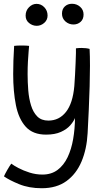

<svg xmlns="http://www.w3.org/2000/svg" viewBox="-20 -735 580 1019"><path d="M201.5 264Q134 264 81.5 242.5Q29 221 1 201Q5.5 190 18.5 167.2Q31.5 144.5 40 133.5Q52 143 78 156.8Q104 170.5 137.2 181Q170.5 191.5 205 191.5Q252.5 191.5 285.5 166.8Q318.5 142 338.8 99.5Q359 57 368.2 3.2Q377.5 -50.5 378 -108.5Q370.5 -90 352.5 -69.5Q334.5 -49 303 -34.8Q271.5 -20.5 224.5 -20.5Q154.5 -20.5 116.8 -62.2Q79 -104 64.5 -176.5Q50 -249 50 -341.5Q50 -376.5 51.2 -414Q52.5 -451.5 55 -491.5Q60.5 -492.5 71.5 -493Q82.5 -493.5 94 -493.5Q106.5 -493.5 118.2 -493Q130 -492.5 134.5 -491.5Q134 -485.5 132 -463Q130 -440.5 128.2 -408.2Q126.5 -376 126.5 -341.5Q126.5 -299 130 -255.5Q133.5 -212 144.8 -175.5Q156 -139 177.8 -117Q199.5 -95 236.5 -95Q294 -95 330.2 -141Q366.5 -187 374.5 -278.5Q376.5 -304 378.2 -336.5Q380 -369 381.2 -400Q382.5 -431 383 -452.8Q383.5 -474.5 383 -478.5Q396.5 -480.5 412 -480.5Q437.5 -480.5 455.5 -475.5Q457.5 -438.5 457.5 -385.5Q457.5 -337 455.8 -277Q454 -217 451.2 -153Q448.5 -89 445 -28Q440.5 56 412.8 122Q385 188 332.8 226Q280.5 264 201.5 264ZM370 -605Q345.5 -605 327.2 -621.2Q309 -637.5 309 -662.5Q309 -687 324.2 -701Q339.5 -715 362 -715Q387 -715 405.2 -699Q423.5 -683 423.5 -658Q423.5 -633 407.8 -619Q392 -605 370 -605ZM175 -598Q152.5 -598 134.2 -612.8Q116 -627.5 116 -652Q116 -678.5 133.8 -696.5Q151.5 -714.5 174 -714.5Q198 -714.5 215.2 -696.5Q232.5 -678.5 232.5 -652.5Q232.5 -629 214.8 -613.5Q197 -598 175 -598Z"/></svg>

Font: Grandstander Light
Style: Regular
Weight: 300
Designer: Tyler Finck
Foundry: Etcetera Type Co
Version: Version 1.200; ttfautohint (v1.8.3)